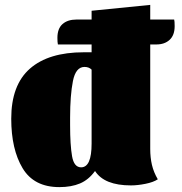

<svg xmlns="http://www.w3.org/2000/svg" viewBox="-20 -744 747 786"><path d="M695 -637Q695 -600 674.5 -581Q654 -562 620 -562H595V-134Q595 -99 602 -69Q609 -39 626 -10Q608 2 575.5 8.5Q543 15 516 15Q407 15 369 -44Q343 -8 307.5 7Q272 22 223 22Q119 22 72.5 -55.5Q26 -133 26 -258Q26 -396 102.5 -463Q179 -530 323 -530H355V-562H217Q215 -571 215 -589Q215 -627 236 -645.5Q257 -664 293 -664H355V-700L595 -724V-664H693Q695 -658 695 -637ZM355 -459Q344 -470 326 -470Q290 -470 278.5 -412Q267 -354 267 -263V-232Q267 -150 275 -104.5Q283 -59 312 -59Q355 -59 355 -156Z"/></svg>

Font: Sansita Black
Style: Regular
Weight: 900
Designer: Pablo Cosgaya
Foundry: Omnibus-Type
Version: Version 1.006; ttfautohint (v1.5)